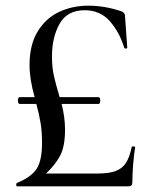

<svg xmlns="http://www.w3.org/2000/svg" viewBox="-20 -656 544 676"><path d="M456 -138Q452 -116 449 -79.5Q446 -43 446 -15Q446 -7 443 -3.5Q440 0 431 0H40Q37 0 37 -5.5Q37 -11 40 -12Q91 -33 109.5 -62.5Q128 -92 128 -153Q128 -192 123 -222.5Q118 -253 108 -290H50Q43 -290 43 -302Q43 -314 50 -314H102Q84 -377 84 -427Q84 -498 112.5 -545Q141 -592 188 -614Q235 -636 291 -636Q348 -636 405 -617Q420 -612 420 -601L428 -489Q428 -485 423 -485Q418 -485 417 -489Q401 -542 367 -581Q333 -620 278 -620Q217 -620 190 -572.5Q163 -525 163 -457Q163 -421 169 -392.5Q175 -364 190 -314H326Q333 -314 333 -302Q333 -290 326 -290H197Q209 -242 209 -200Q209 -140 191.5 -107.5Q174 -75 142 -45H322Q364 -45 387.5 -54Q411 -63 423.5 -82.5Q436 -102 444 -139Q444 -141 450 -140.5Q456 -140 456 -138Z"/></svg>

Font: Cormorant Infant Medium
Style: Regular
Weight: 500
Designer: Christian Thalmann (Catharsis Fonts)
Version: Version 3.000